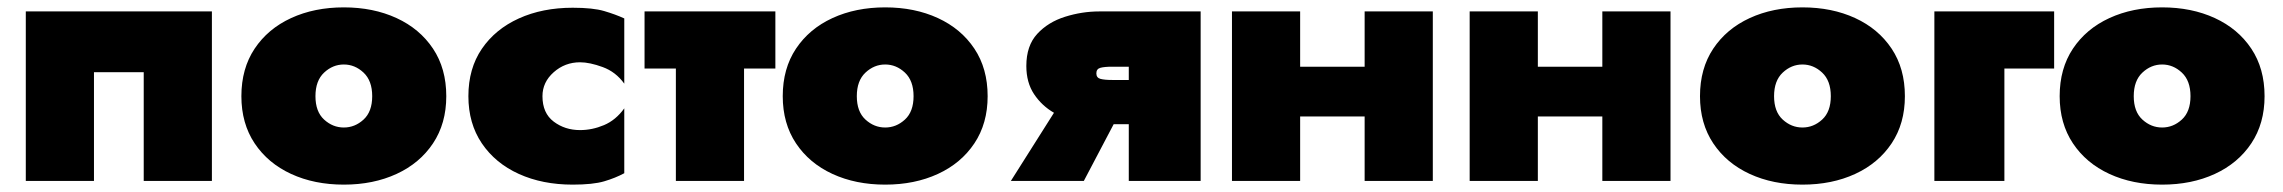

<svg xmlns="http://www.w3.org/2000/svg" viewBox="-20 -491 6195 521"><path d="M555 -460V0H370V-295H235V0H50V-460Z M635 -230Q635 -305 671 -359Q707 -413 770 -442Q833 -471 913 -471Q993 -471 1056 -442Q1119 -413 1155 -359Q1191 -305 1191 -230Q1191 -156 1155 -102Q1119 -48 1056 -19Q993 10 913 10Q833 10 770 -19Q707 -48 671 -102Q635 -156 635 -230ZM836 -230Q836 -188 859.5 -166.5Q883 -145 913 -145Q943 -145 966.5 -166.5Q990 -188 990 -230Q990 -272 966.5 -294Q943 -316 913 -316Q883 -316 859.5 -294Q836 -272 836 -230Z M1452 -230Q1452 -184 1482.5 -161Q1513 -138 1554 -138Q1587 -138 1619 -151.5Q1651 -165 1674 -197V-21Q1650 -8 1619.5 1Q1589 10 1534 10Q1452 10 1388 -19Q1324 -48 1287.5 -102Q1251 -156 1251 -230Q1251 -305 1287.5 -358.5Q1324 -412 1388 -441Q1452 -470 1534 -470Q1589 -470 1619.5 -461Q1650 -452 1674 -441V-264Q1651 -296 1615.5 -309Q1580 -322 1554 -322Q1513 -322 1482.5 -295Q1452 -268 1452 -230Z M1729 -460H2084V-305H1999V0H1814V-305H1729Z M2104 -230Q2104 -305 2140 -359Q2176 -413 2239 -442Q2302 -471 2382 -471Q2462 -471 2525 -442Q2588 -413 2624 -359Q2660 -305 2660 -230Q2660 -156 2624 -102Q2588 -48 2525 -19Q2462 10 2382 10Q2302 10 2239 -19Q2176 -48 2140 -102Q2104 -156 2104 -230ZM2305 -230Q2305 -188 2328.5 -166.5Q2352 -145 2382 -145Q2412 -145 2435.5 -166.5Q2459 -188 2459 -230Q2459 -272 2435.5 -294Q2412 -316 2382 -316Q2352 -316 2328.5 -294Q2305 -272 2305 -230Z M2921 0H2723L2840 -185Q2807 -204 2786 -235.5Q2765 -267 2765 -312Q2765 -367 2794.5 -399Q2824 -431 2870 -445.5Q2916 -460 2963 -460H3238V0H3043V-154H3002ZM2998 -274H3043V-310H2998Q2977 -310 2966 -307Q2955 -304 2955 -292Q2955 -280 2966 -277Q2977 -274 2998 -274Z M3323 -460H3508V-310H3683V-460H3868V0H3683V-175H3508V0H3323Z M3968 -460H4153V-310H4328V-460H4513V0H4328V-175H4153V0H3968Z M4593 -230Q4593 -305 4629 -359Q4665 -413 4728 -442Q4791 -471 4871 -471Q4951 -471 5014 -442Q5077 -413 5113 -359Q5149 -305 5149 -230Q5149 -156 5113 -102Q5077 -48 5014 -19Q4951 10 4871 10Q4791 10 4728 -19Q4665 -48 4629 -102Q4593 -156 4593 -230ZM4794 -230Q4794 -188 4817.5 -166.5Q4841 -145 4871 -145Q4901 -145 4924.5 -166.5Q4948 -188 4948 -230Q4948 -272 4924.5 -294Q4901 -316 4871 -316Q4841 -316 4817.5 -294Q4794 -272 4794 -230Z M5229 -460H5554V-305H5419V0H5229Z M5569 -230Q5569 -305 5605 -359Q5641 -413 5704 -442Q5767 -471 5847 -471Q5927 -471 5990 -442Q6053 -413 6089 -359Q6125 -305 6125 -230Q6125 -156 6089 -102Q6053 -48 5990 -19Q5927 10 5847 10Q5767 10 5704 -19Q5641 -48 5605 -102Q5569 -156 5569 -230ZM5770 -230Q5770 -188 5793.5 -166.5Q5817 -145 5847 -145Q5877 -145 5900.5 -166.5Q5924 -188 5924 -230Q5924 -272 5900.5 -294Q5877 -316 5847 -316Q5817 -316 5793.5 -294Q5770 -272 5770 -230Z"/></svg>

Font: Jost* Black
Style: Regular
Weight: 900
Version: Version 3.7